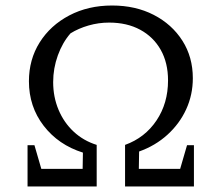

<svg xmlns="http://www.w3.org/2000/svg" viewBox="-20 -677 805 697"><path d="M80 0V-150H105L130 -64H280L281 -123Q192 -151 138.5 -220.5Q85 -290 85 -382Q85 -461 124 -523Q163 -585 231.5 -621Q300 -657 387 -657Q472 -657 538 -623Q604 -589 642 -529.5Q680 -470 680 -393Q680 -333 656 -280.5Q632 -228 588 -188Q544 -148 485 -127L484 -64H634L659 -150H684V0H434V-151Q506 -177 548 -239.5Q590 -302 590 -385Q590 -449 563.5 -496Q537 -543 489 -569Q441 -595 376 -595Q338 -595 301.5 -584.5Q265 -574 236 -556Q207 -523 190 -476Q173 -429 173 -379Q173 -325 192.5 -278.5Q212 -232 247.5 -199Q283 -166 331 -151V-152V0Z"/></svg>

Font: Piazzolla
Style: Regular
Weight: 400
Designer: Juan Pablo del Peral
Foundry: Huerta Tipografica
Version: Version 1.330